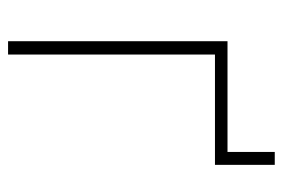

<svg xmlns="http://www.w3.org/2000/svg" viewBox="-130 -554 685 464"><g transform="rotate(90 212.0 -322.5)"><path d="M378.9 -500H112.3V0H80.1V-530.3H347.7V-644.5H378.9Z"/></g></svg>

Font: Pretendard JP Thin
Style: Regular
Weight: 100
Designer: Base glyphs from Inter by Rasmus Andersson; Hangeul glyphs from Noto Sans CJK(Source Han Sans) by Jang Soo-young and Kan
Foundry: Kil Hyung-jin
Version: Version 1.309